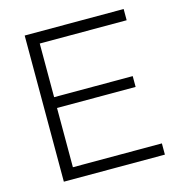

<svg xmlns="http://www.w3.org/2000/svg" viewBox="-105 -798 844 892"><g transform="rotate(-15 317.5 -351.5)"><path d="M151 -54H579V0H93V-703H569V-649H151V-391H529V-339H151Z"/></g></svg>

Font: Metropolitano Light
Style: Regular
Weight: 300
Designer: Fonts by Alex Slobzheninov & Chris M. Simpson / Changes by Cristiano Sobral
Foundry: Fonts by Alex Slobzheninov & Chris M. Simpson / Changes by Cristiano Sobral
Version: Version 1.00;August 30, 2020;FontCreator 13.0.0.2681 64-bit